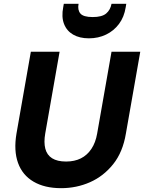

<svg xmlns="http://www.w3.org/2000/svg" viewBox="-20 -970 752 1002"><path d="M299 12Q213 12 155 -22Q97 -56 74 -120Q51 -184 66 -273L141 -700H291L216 -273Q208 -227 216.5 -194Q225 -161 252 -144Q279 -127 325 -127Q369 -127 402 -143.5Q435 -160 457 -193Q479 -226 487 -273L562 -700H712L637 -273Q621 -176 570.5 -113Q520 -50 449.5 -19Q379 12 299 12ZM444 -770Q395 -770 361.5 -789.5Q328 -809 314 -845.5Q300 -882 310 -933L313 -950H390Q384 -918 399.5 -899.5Q415 -881 464 -881Q512 -881 534 -899.5Q556 -918 562 -950H639L636 -932Q628 -881 601 -845Q574 -809 533.5 -789.5Q493 -770 444 -770Z"/></svg>

Font: DM Sans 18pt Black
Style: Italic
Weight: 900
Italic angle: -10°
Designer: Colophon Foundry, Jonny Pinhorn
Foundry: Colophon Foundry
Version: Version 4.004;gftools[0.9.30]